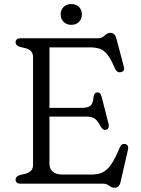

<svg xmlns="http://www.w3.org/2000/svg" viewBox="-20 -884 678 924"><path d="M55 -680Q55 -700 80.5 -700H453.5Q470.5 -700 483.5 -713Q496.5 -726 511.5 -726Q533 -726 540 -699L576 -563Q582 -540 560.5 -536.5Q542 -533 532.5 -556Q513 -602 495.5 -623Q478 -644 458.2 -650Q438.5 -656 412.5 -656H218V-365H372Q404.5 -365 416 -375.8Q427.5 -386.5 430 -415Q432.5 -437.5 446 -439Q463.5 -441 468.5 -420.5L502.5 -288Q508 -265 490.5 -259.5Q475.5 -255.5 464.5 -275Q451 -301.5 437.2 -312.2Q423.5 -323 394 -323H218V-97Q218 -44 283 -44H419.5Q449.5 -44 471.8 -53.5Q494 -63 513.8 -91Q533.5 -119 556.5 -174.5Q564.5 -194 581.5 -191Q601.5 -187.5 595.5 -162L560 -7Q553.5 19.5 531.5 19.5Q517.5 19.5 505.2 9.8Q493 0 477 0H80.5Q55 0 55 -20Q55 -35 77 -42L101 -47.5Q119 -52 129 -62Q139 -72 139 -91.5V-608.5Q139 -628 129 -638Q119 -648 101 -652.5L77 -658Q55 -665 55 -680ZM323 -764.5Q300 -764.5 286 -778.8Q272 -793 272 -815Q272 -836.5 286 -850.5Q300 -864.5 323 -864.5Q346.5 -864.5 360.2 -850.5Q374 -836.5 374 -815Q374 -793 360.2 -778.8Q346.5 -764.5 323 -764.5Z"/></svg>

Font: Fraunces 9pt S100 Light
Style: Regular
Weight: 300
Version: Version 1.000; ttfautohint (v1.8.3)